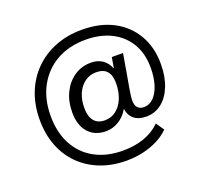

<svg xmlns="http://www.w3.org/2000/svg" viewBox="-145 -883 1279 1207"><g transform="rotate(-20 495.0 -279.0)"><path d="M505 156Q409 156 330.5 125.5Q252 95 195 38.5Q138 -18 107.5 -96.5Q77 -175 77 -271Q77 -370 109 -451Q141 -532 200 -591Q259 -650 340 -682Q421 -714 519 -714Q640 -714 728 -667.5Q816 -621 864.5 -537.5Q913 -454 913 -343Q913 -258 887.5 -194.5Q862 -131 817.5 -96.5Q773 -62 715 -62Q663 -62 633 -87.5Q603 -113 598 -156L597 -155Q572 -111 531.5 -86.5Q491 -62 447 -62Q371 -62 328 -111Q285 -160 285 -245Q285 -319 313 -376.5Q341 -434 390 -467Q439 -500 501 -500Q547 -500 578.5 -478Q610 -456 624 -418H626L638 -488H713L672 -250Q668 -225 666.5 -212Q665 -199 665 -189Q665 -155 679.5 -139Q694 -123 722 -123Q758 -123 786 -151Q814 -179 829.5 -228.5Q845 -278 845 -343Q845 -436 805 -504Q765 -572 691.5 -609.5Q618 -647 519 -647Q409 -647 326 -600.5Q243 -554 196.5 -469Q150 -384 150 -271Q150 -160 193.5 -79Q237 2 317 45.5Q397 89 505 89Q584 89 648 66Q712 43 755 -1L792 53Q760 85 715.5 108Q671 131 617.5 143.5Q564 156 505 156ZM462 -129Q505 -129 537.5 -154Q570 -179 588.5 -223.5Q607 -268 607 -326Q607 -379 583.5 -405.5Q560 -432 511 -432Q469 -432 436 -408Q403 -384 384.5 -342.5Q366 -301 366 -246Q366 -189 390.5 -159Q415 -129 462 -129Z"/></g></svg>

Font: Nunito Sans 7pt Medium
Style: Regular
Weight: 500
Designer: Vernon Adams
Foundry: Vernon Adams
Version: Version 3.101;gftools[0.9.27]